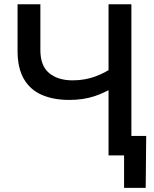

<svg xmlns="http://www.w3.org/2000/svg" viewBox="-20 -748 742 924"><path d="M313 -267.1Q236.8 -267.1 180.7 -291.7Q124.5 -316.4 94.5 -368.7Q64.5 -420.9 64.5 -502.9V-727.5H174.3V-506.8Q174.3 -431.2 216.6 -396.2Q258.8 -361.3 329.6 -361.3Q388.2 -361.3 439 -380.1Q489.7 -398.9 532.2 -430.2V-331.1Q485.8 -301.8 432.6 -284.4Q379.4 -267.1 313 -267.1ZM502.4 0V-727.5H612.3V0ZM577.1 156.2V0H539.1V-93.8H683.6L681.2 156.2Z"/></svg>

Font: Inter 24pt Medium
Style: Regular
Weight: 500
Designer: Rasmus Andersson
Foundry: rsms
Version: Version 4.001;git-66647c0bb